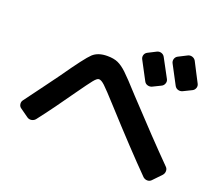

<svg xmlns="http://www.w3.org/2000/svg" viewBox="-126 -972 1252 1109"><g transform="rotate(20 500.0 -417.0)"><path d="M722.7 -739.3Q772.5 -647.5 784.2 -625Q791 -612.3 785.6 -598.1Q780.3 -584 766.6 -578.1L718.8 -554.7Q706.1 -548.8 691.9 -552.7Q677.7 -556.6 670.9 -570.3Q649.4 -610.4 611.3 -682.6Q604.5 -695.3 608.4 -708.5Q612.3 -721.7 625 -728.5L674.8 -753.9Q688.5 -760.7 702.1 -756.3Q715.8 -752 722.7 -739.3ZM849.6 -793.9Q862.3 -800.8 876.5 -796.9Q890.6 -793 898.4 -780.3Q910.2 -757.8 931.6 -715.8Q953.1 -673.8 960 -661.1Q966.8 -648.4 961.9 -634.8Q957 -621.1 944.3 -615.2L892.6 -589.8Q878.9 -584 865.2 -588.4Q851.6 -592.8 844.7 -606.4Q793.9 -703.1 784.2 -720.7Q777.3 -733.4 781.2 -747.1Q785.2 -760.7 797.9 -767.6ZM51.8 -177.7Q40 -185.5 38.1 -200.2Q36.1 -214.8 44.9 -225.6Q73.2 -262.7 133.3 -345.2Q193.4 -427.7 197.3 -432.6Q295.9 -574.2 327.6 -603.5Q359.4 -632.8 416 -632.8Q456.1 -632.8 481.9 -621.1Q507.8 -609.4 537.1 -582Q566.4 -554.7 641.6 -471.7Q824.2 -275.4 950.2 -148.4Q960.9 -138.7 960.9 -123.5Q960.9 -108.4 950.2 -96.7L901.4 -45.9Q891.6 -36.1 877.4 -36.1Q863.3 -36.1 851.6 -45.9Q726.6 -171.9 542 -375Q475.6 -448.2 453.1 -469.2Q430.7 -490.2 416 -490.2Q404.3 -490.2 384.8 -465.8Q365.2 -441.4 315.4 -371.1Q230.5 -249 154.3 -150.4Q145.5 -138.7 130.4 -135.7Q115.2 -132.8 102.5 -141.6Z"/></g></svg>

Font: Rounded-L Mgen+ 1mn bold
Style: Bold
Weight: 700
Designer: [Source Han Sans]
Ryoko NISHIZUKA  (kana & ideographs); Paul D. Hunt (Latin, Greek & Cyrillic); Wenlong ZHANG  (bopomofo
Version: Version 1.059.20150602